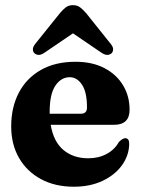

<svg xmlns="http://www.w3.org/2000/svg" viewBox="-20 -714 547 746"><path d="M483.5 -287.5Q483.5 -229 422.5 -229H177Q188 -163.5 226.5 -131.2Q265 -99 323 -99Q363 -99 394.2 -115.8Q425.5 -132.5 442 -162.5Q457.5 -177.5 467 -177Q482.5 -176.5 482 -154Q481 -109.5 453.8 -71.8Q426.5 -34 378.2 -11.2Q330 11.5 266.5 11.5Q194 11.5 139.2 -18Q84.5 -47.5 54 -100.2Q23.5 -153 23.5 -223Q23.5 -297 53 -353.5Q82.5 -410 138.5 -442Q194.5 -474 273.5 -474Q339 -474 386 -449.2Q433 -424.5 458.2 -382.5Q483.5 -340.5 483.5 -287.5ZM173 -280Q173 -275.5 173 -272H293.5Q318 -272 318 -296Q318 -356.5 298.5 -385.2Q279 -414 251 -414Q217.5 -414 195.2 -381.2Q173 -348.5 173 -280ZM154 -510Q130.5 -493 114 -507Q108 -512.5 107.8 -522Q107.5 -531.5 116.5 -543L212.5 -662.5Q224.5 -677 235.8 -685.5Q247 -694 263.5 -694Q280 -694 291.2 -685.5Q302.5 -677 315 -662.5L410.5 -543Q420 -531.5 419.5 -522Q419 -512.5 413.5 -507Q397 -493 373 -510L263.5 -584.5Z"/></svg>

Font: Fraunces 72pt Soft
Style: Bold
Weight: 700
Version: Version 1.000;[b76b70a41]